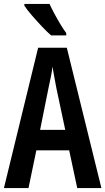

<svg xmlns="http://www.w3.org/2000/svg" viewBox="-20 -957 536 977"><path d="M373 0 332 -192H165L125 0H0L174 -714H320L496 0ZM267 -508Q260 -542 256 -567Q252 -592 247 -618Q245 -595 238.5 -564.5Q232 -534 227 -510L184 -296H312ZM232 -937Q242 -915 257 -887Q272 -859 288 -832.5Q304 -806 317 -789V-777H240Q221 -793 194 -821.5Q167 -850 142 -879Q117 -908 104 -928V-937Z"/></svg>

Font: Noto Sans Sinhala ExtraCondensed SemiBold
Style: Regular
Weight: 600
Width: 2
Designer: Jelle Bosma - Monotype Design Team
Foundry: Monotype Imaging Inc.
Version: Version 2.006; ttfautohint (v1.8.4.7-5d5b)